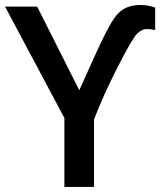

<svg xmlns="http://www.w3.org/2000/svg" viewBox="-20 -740 638 760"><path d="M594.2 -710V-621.1Q577.1 -625 560.1 -625Q543 -625 524.2 -608.2Q505.4 -591.3 447.3 -477.5Q389.2 -363.8 352.1 -267.1V0H234.9V-272.9L0 -713.9H127L293.9 -382.8Q367.7 -548.8 395.3 -603.5Q422.9 -658.2 440.9 -679.4Q459 -700.7 481.7 -710.4Q504.4 -720.2 535.2 -720.2Q565.9 -720.2 594.2 -710Z"/></svg>

Font: OpenSans-Semibold
Style: Regular
Weight: 600
Foundry: Ascender Corporation
Version: Version 1.10